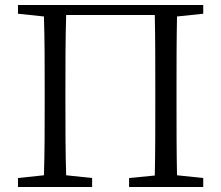

<svg xmlns="http://www.w3.org/2000/svg" viewBox="-20 -749 886 769"><path d="M794 -694V-729H52V-694L156 -683C159 -587 159 -489 159 -392V-337C159 -239 159 -142 156 -47L52 -36V0H349V-36L245 -47C242 -143 242 -240 242 -337V-392C242 -493 242 -592 245 -689H600C602 -591 602 -491 602 -392V-337C602 -239 602 -142 600 -46L497 -36V0H794V-36L689 -47C687 -143 687 -241 687 -337V-392C687 -491 687 -588 689 -683Z"/></svg>

Font: Shippori Mincho
Style: Regular
Weight: 400
Designer: Bonji Tadano  Ryoko NISHIZUKA  (kana & ideographs); Frank Grießhammer (Latin, Greek & Cyrillic); Wenlong ZHANG  (bopomof
Foundry: Adobe Systems Incorporated
Version: Version 1.003;PS 1.001;hotconv 16.6.54;makeotf.lib2.5.65590